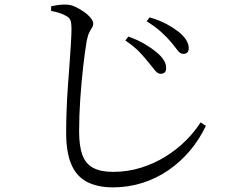

<svg xmlns="http://www.w3.org/2000/svg" viewBox="-20 -767 1040 830"><path d="M773 -534Q760 -534 749.5 -547Q739 -560 722 -582Q704 -604 677.5 -628Q651 -652 614 -675L627 -692Q671 -679 701 -662.5Q731 -646 750 -631Q796 -595 796 -558Q796 -547 790 -540.5Q784 -534 773 -534ZM674 -448Q662 -448 651 -461.5Q640 -475 623 -496Q605 -519 582.5 -542.5Q560 -566 522 -592L535 -609Q577 -594 607.5 -575.5Q638 -557 657 -541Q701 -504 698 -471Q698 -459 691.5 -453.5Q685 -448 674 -448ZM469 43Q402 43 356.5 19.5Q311 -4 288.5 -56Q266 -108 266 -193Q266 -240 268 -293.5Q270 -347 274 -401Q278 -455 281.5 -503Q285 -551 287 -587Q289 -623 289 -641Q289 -668 284.5 -679.5Q280 -691 266 -698Q255 -705 238 -710.5Q221 -716 201 -720V-740Q221 -744 237 -746Q253 -748 267 -747Q285 -747 304.5 -738Q324 -729 342 -716.5Q360 -704 371.5 -690Q383 -676 383 -666Q383 -655 377.5 -647Q372 -639 366 -627Q360 -615 355 -591Q347 -544 339.5 -478Q332 -412 327 -339.5Q322 -267 322 -199Q322 -136 336 -97.5Q350 -59 382.5 -41.5Q415 -24 469 -24Q533 -24 591 -42.5Q649 -61 697.5 -91.5Q746 -122 784 -160Q822 -198 847 -238L870 -223Q842 -164 801 -115.5Q760 -67 708.5 -31.5Q657 4 596 23.5Q535 43 469 43Z"/></svg>

Font: Noto Serif JP
Style: Regular
Weight: 400
Designer: Ryoko NISHIZUKA  (kana & ideographs); Frank Grießhammer (Latin, Greek & Cyrillic); Wenlong ZHANG  (bopomofo); Sandoll Co
Foundry: Adobe
Version: Version 2.003-H1;hotconv 1.1.1;makeotfexe 2.6.0